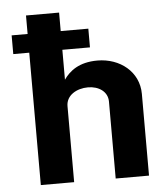

<svg xmlns="http://www.w3.org/2000/svg" viewBox="-53 -790 730 838"><g transform="rotate(-5 312.0 -371.5)"><path d="M385 -520C304 -520 262 -485 237 -449V-580H358V-662H237V-743H92V-662H22V-580H92V0H238V-333C238 -381 285 -407 334 -407C381 -407 420 -381 420 -337V0H566V-358C566 -455 484 -520 385 -520Z"/></g></svg>

Font: United Sans
Style: Bold
Weight: 700
Designer: Pablo Impallari, Rodrigo Fuenzalida (Modified by Dan O. Williams)
Version: Version 1.000;PS 001.000;hotconv 1.0.88;makeotf.lib2.5.64775